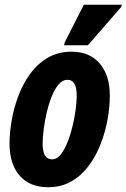

<svg xmlns="http://www.w3.org/2000/svg" viewBox="-20 -776 531 806"><path d="M182 10Q105 10 62.5 -38.5Q20 -87 20 -173Q20 -216 28.5 -267.5Q37 -319 56 -370.5Q75 -422 105.5 -464.5Q136 -507 179.5 -533Q223 -559 281 -559Q356 -559 398.5 -509.5Q441 -460 441 -375Q441 -327 431.5 -274.5Q422 -222 402.5 -171.5Q383 -121 352.5 -80Q322 -39 279.5 -14.5Q237 10 182 10ZM199 -107Q222 -107 241 -135.5Q260 -164 273.5 -207Q287 -250 294.5 -295.5Q302 -341 302 -375Q302 -441 263 -441Q243 -441 226.5 -422Q210 -403 197.5 -372Q185 -341 176.5 -305Q168 -269 163.5 -234Q159 -199 159 -172Q159 -107 199 -107ZM249 -586 252 -599 332 -756H491L489 -747L349 -586Z"/></svg>

Font: Noto Sans ExtraCondensed ExtraBold
Style: Italic
Weight: 800
Width: 2
Italic angle: -12°
Designer: Monotype Design Team
Foundry: Monotype Imaging Inc.
Version: Version 2.013; ttfautohint (v1.8.4.7-5d5b)